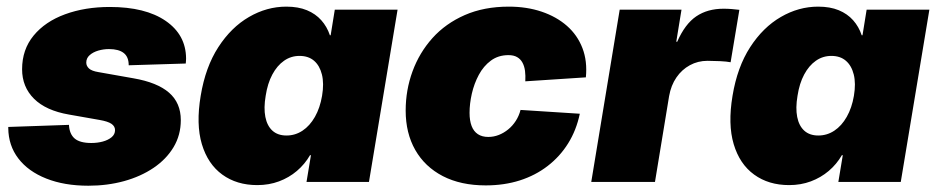

<svg xmlns="http://www.w3.org/2000/svg" viewBox="-20 -559 2878 590"><path d="M251.5 11.7Q177.7 11.7 122.3 -10.3Q66.9 -32.2 36.4 -72Q5.9 -111.8 5.4 -165.5Q5.4 -166.5 5.4 -167.5Q5.4 -168.5 5.4 -168.9L191.9 -175.3Q193.4 -147 209.5 -133.3Q225.6 -119.6 260.7 -119.6Q279.3 -119.6 295.7 -124Q312 -128.4 322.8 -137.2Q333.5 -146 333.5 -159.2Q333.5 -170.9 322.5 -178.5Q311.5 -186 286.1 -190.4L191.9 -207Q121.1 -219.2 84.5 -255.6Q47.9 -292 47.9 -346.2Q47.9 -406.7 83.3 -449.7Q118.7 -492.7 179.9 -515.1Q241.2 -537.6 317.4 -537.6Q426.8 -537.6 489 -494.9Q551.3 -452.1 551.8 -379.4Q551.8 -376.5 551.5 -372.3Q551.3 -368.2 550.8 -363.8L375.5 -358.4Q375.5 -384.3 360.1 -396.2Q344.7 -408.2 314.9 -408.2Q298.3 -408.2 282.2 -403.6Q266.1 -398.9 255.6 -389.6Q245.1 -380.4 245.1 -366.7Q245.1 -356.4 253.4 -348.6Q261.7 -340.8 282.7 -337.4L390.1 -318.4Q463.4 -305.7 499.5 -274.2Q535.6 -242.7 535.6 -189.9Q535.6 -144 513.4 -106.9Q491.2 -69.8 451.9 -43.2Q412.6 -16.6 361.1 -2.4Q309.6 11.7 251.5 11.7Z M770.5 9.8Q707.5 9.8 663.1 -22.5Q618.7 -54.7 600.3 -116Q582 -177.2 596.7 -264.6Q611.3 -353 650.9 -414.1Q690.4 -475.1 745.1 -506.8Q799.8 -538.6 859.9 -538.6Q896.5 -538.6 923.1 -527.6Q949.7 -516.6 967.3 -496.8Q984.9 -477.1 993.7 -450.7H996.1L1008.8 -529.3H1201.7L1113.8 0H921.9L935.5 -82H932.6Q916.5 -54.2 892.3 -33.7Q868.2 -13.2 837.4 -1.7Q806.6 9.8 770.5 9.8ZM860.4 -142.6Q887.2 -142.6 909.7 -157.5Q932.1 -172.4 947.8 -200Q963.4 -227.5 969.7 -264.6Q976.1 -302.7 969.2 -330.1Q962.4 -357.4 945.1 -372.3Q927.7 -387.2 900.4 -387.2Q874 -387.2 852.8 -372.3Q831.5 -357.4 816.9 -330.1Q802.2 -302.7 796.4 -264.6Q790 -227.1 795.4 -199.7Q800.8 -172.4 817.1 -157.5Q833.5 -142.6 860.4 -142.6Z M1472.7 10.7Q1396 10.7 1340.8 -17.8Q1285.6 -46.4 1256.1 -98.1Q1226.6 -149.9 1226.6 -219.2Q1226.6 -282.2 1247.6 -339.6Q1268.6 -397 1308.8 -441.9Q1349.1 -486.8 1408.2 -512.7Q1467.3 -538.6 1543.5 -538.6Q1598.6 -538.6 1644.3 -523.2Q1689.9 -507.8 1722.2 -479.5Q1754.4 -451.2 1769.8 -411.1Q1785.2 -371.1 1780.3 -321.3L1594.2 -309.1Q1595.2 -326.7 1593.3 -341.3Q1591.3 -356 1585.4 -366.7Q1579.6 -377.4 1569.1 -383.5Q1558.6 -389.6 1542.5 -389.6Q1511.2 -389.6 1488.5 -372.8Q1465.8 -356 1451.4 -329.1Q1437 -302.2 1429.9 -271.2Q1422.9 -240.2 1422.9 -212.4Q1422.9 -188.5 1429.2 -171.9Q1435.5 -155.3 1448.5 -146.7Q1461.4 -138.2 1480.5 -138.2Q1497.1 -138.2 1512.7 -144.3Q1528.3 -150.4 1541.7 -161.4Q1555.2 -172.4 1564.9 -187.5Q1574.7 -202.6 1579.6 -221.2L1761.7 -209.5Q1751 -158.7 1725.8 -118.4Q1700.7 -78.1 1663.1 -49.1Q1625.5 -20 1577.4 -4.6Q1529.3 10.7 1472.7 10.7Z M1796.9 0 1884.3 -529.3H2074.2L2058.1 -430.7H2061Q2085 -485.4 2119.6 -508.8Q2154.3 -532.2 2203.1 -532.2Q2216.8 -532.2 2228.5 -531.2Q2240.2 -530.3 2252 -528.8L2225.1 -367.7Q2213.4 -370.1 2192.4 -371.1Q2171.4 -372.1 2154.3 -372.1Q2124.5 -372.1 2099.9 -358.6Q2075.2 -345.2 2058.6 -321Q2042 -296.9 2036.1 -263.7L1992.7 0Z M2404.8 9.8Q2341.8 9.8 2297.4 -22.5Q2252.9 -54.7 2234.6 -116Q2216.3 -177.2 2231 -264.6Q2245.6 -353 2285.2 -414.1Q2324.7 -475.1 2379.4 -506.8Q2434.1 -538.6 2494.1 -538.6Q2530.8 -538.6 2557.4 -527.6Q2584 -516.6 2601.6 -496.8Q2619.1 -477.1 2627.9 -450.7H2630.4L2643.1 -529.3H2835.9L2748 0H2556.2L2569.8 -82H2566.9Q2550.8 -54.2 2526.6 -33.7Q2502.4 -13.2 2471.7 -1.7Q2440.9 9.8 2404.8 9.8ZM2494.6 -142.6Q2521.5 -142.6 2543.9 -157.5Q2566.4 -172.4 2582 -200Q2597.7 -227.5 2604 -264.6Q2610.4 -302.7 2603.5 -330.1Q2596.7 -357.4 2579.3 -372.3Q2562 -387.2 2534.7 -387.2Q2508.3 -387.2 2487.1 -372.3Q2465.8 -357.4 2451.2 -330.1Q2436.5 -302.7 2430.7 -264.6Q2424.3 -227.1 2429.7 -199.7Q2435.1 -172.4 2451.4 -157.5Q2467.8 -142.6 2494.6 -142.6Z"/></svg>

Font: Inter 24pt Black
Style: Italic
Weight: 900
Italic angle: -9.3988°
Designer: Rasmus Andersson
Foundry: rsms
Version: Version 4.001;git-66647c0bb